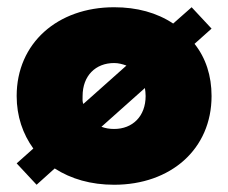

<svg xmlns="http://www.w3.org/2000/svg" viewBox="-20 -500 630 530"><path d="M81 10 131 -35C176 -6 231 10 295 10C451 10 564 -88 564 -235C564 -291 548 -340 517 -379L564 -421L509 -480L458 -435C413 -465 358 -480 295 -480C139 -480 26 -381 26 -235C26 -179 43 -130 72 -90L26 -49ZM295 -144C282 -144 271 -146 260 -150L380 -257C381 -250 382 -243 382 -235C382 -179 346 -144 295 -144ZM208 -235C208 -291 244 -326 295 -326C307 -326 318 -323 329 -319L210 -213C207 -220 208 -227 208 -235Z"/></svg>

Font: Gantari Black
Style: Regular
Weight: 900
Designer: Anugrah Pasau
Foundry: Lafontype
Version: Version 1.000